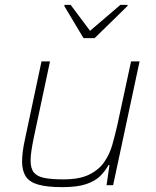

<svg xmlns="http://www.w3.org/2000/svg" viewBox="-20 -763 644 791"><path d="M237 8Q174 8 137.5 -2.5Q101 -13 86 -36.5Q71 -60 71 -97Q71 -117 74 -140Q77 -163 83 -190L151 -510H186L119 -195Q113 -166 109.5 -142.5Q106 -119 106 -102Q106 -69 119.5 -52.5Q133 -36 162.5 -30Q192 -24 241 -24Q307 -24 347 -43.5Q387 -63 409.5 -95.5Q432 -128 443 -167.5Q454 -207 463 -246L520 -510H555L446 0H419L431 -83H427Q414 -59 393 -38Q372 -17 335 -4.5Q298 8 237 8ZM324 -606 245 -738 246 -743H271L351 -636L476 -743H506L505 -738L370 -606Z"/></svg>

Font: Saira Thin
Style: Italic
Weight: 100
Italic angle: -12°
Designer: Hector Gatti with collaboration of the Omnibus-Type team
Foundry: Omnibus-Type
Version: Version 1.101